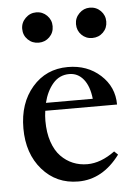

<svg xmlns="http://www.w3.org/2000/svg" viewBox="-50 -702 530 752"><g transform="rotate(-5 215.0 -326.0)"><path d="M120.6 -543.9Q95.2 -543.9 77.9 -561Q60.5 -578.1 60.5 -603.5Q60.5 -627.9 78.4 -645.5Q96.2 -663.1 120.6 -663.1Q145.5 -663.1 162.8 -645.8Q180.2 -628.4 180.2 -603.5Q180.2 -578.1 162.8 -561Q145.5 -543.9 120.6 -543.9ZM331.1 -543.9Q306.2 -543.9 289.1 -561Q272 -578.1 272 -603.5Q272 -627.9 289.6 -645.5Q307.1 -663.1 331.1 -663.1Q356.4 -663.1 373.8 -645.8Q391.1 -628.4 391.1 -603.5Q391.1 -578.1 373.8 -561Q356.4 -543.9 331.1 -543.9ZM228 11.2Q141.6 11.2 86.4 -52Q31.2 -115.2 31.2 -214.4Q31.2 -313.5 85.4 -376.2Q139.6 -439 225.1 -439Q301.8 -439 353.3 -392.1Q404.8 -345.2 404.8 -275.9H122.6Q119.6 -255.9 119.6 -236.8Q119.6 -189.9 131.8 -154.1Q144 -118.2 165.3 -96.4Q186.5 -74.7 212.6 -64Q238.8 -53.2 269 -53.2Q321.8 -53.2 377.4 -93.8L391.6 -80.1Q323.7 11.2 228 11.2ZM228.5 -411.1Q189.9 -411.1 164.6 -381.8Q139.2 -352.5 127.9 -306.6H312Q306.6 -356.4 284.4 -383.8Q262.2 -411.1 228.5 -411.1Z"/></g></svg>

Font: Elstob 14pt Medium
Style: Regular
Weight: 500
Designer: Peter S. Baker
Version: Version 1.015